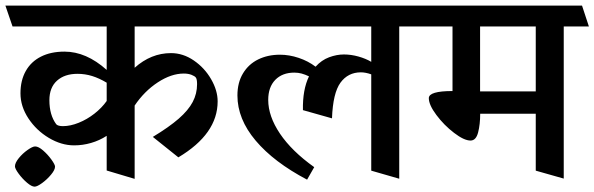

<svg xmlns="http://www.w3.org/2000/svg" viewBox="-45 -600 2158 697"><path d="M745.1 -231.9Q745.1 -113.8 602.5 -28.8L509.8 -103Q568.8 -138.7 603.8 -169.2Q638.7 -199.7 654.5 -229.7Q670.4 -259.8 670.4 -294.4Q670.4 -312.5 666 -318.4Q662.1 -323.7 650.1 -328.4Q638.2 -333 622.1 -333Q576.7 -333 527.8 -301Q479 -269 443.8 -216.8V49.3L342.3 19V-106.9Q315.9 -89.8 285.6 -81.1Q255.4 -72.3 224.1 -72.3Q177.7 -72.3 132.3 -99.4Q86.9 -126.5 58.1 -170.2Q29.3 -213.9 29.3 -261.2Q29.3 -308.1 48.6 -342.3Q67.9 -376.5 103.8 -394.5Q139.6 -412.6 189 -412.6Q268.1 -412.6 342.3 -346.2V-503.9H0.5L-25.4 -579.6H781.2L806.2 -503.9H443.8V-354Q503.4 -407.2 575.7 -407.2Q619.6 -407.2 658.7 -380.4Q697.8 -353.5 721.4 -312.5Q745.1 -271.5 745.1 -231.9ZM342.3 -233.4V-299.8Q315.4 -315.9 289.6 -324Q263.7 -332 236.3 -332Q189.5 -332 161.9 -307.1Q134.3 -282.2 134.3 -236.3Q134.3 -182.6 159.2 -148.9Q165.5 -142.1 183.6 -142.1Q210.4 -142.1 240.7 -154.3Q271 -166.5 297.9 -187.5Q324.7 -208.5 342.3 -233.4Z M154.8 4.9Q154.8 16.6 140.4 33.9Q126 51.3 107.9 64.5Q89.8 77.6 80.6 77.6Q69.8 77.6 53 63.2Q36.1 48.8 22.7 30.5Q9.3 12.2 9.3 3.9Q9.3 -8.8 23.2 -25.9Q37.1 -43 55.2 -55.7Q73.2 -68.4 82.5 -68.4Q94.7 -68.4 111.6 -53.7Q128.4 -39.1 141.6 -20.8Q154.8 -2.4 154.8 4.9Z M1498 -503.9H1404.3V48.8L1302.7 19.5V-330.1Q1282.2 -337.4 1265.1 -337.4Q1218.3 -337.4 1190.9 -299.8Q1163.6 -262.2 1160.2 -170.4L1054.7 -200.2Q1053.2 -274.4 1076.7 -322.8Q1062.5 -329.6 1050 -333Q1037.6 -336.4 1023.4 -336.4Q980 -336.4 954.3 -310.1Q928.7 -283.7 928.7 -237.3Q928.7 -178.2 971.4 -114.7Q1014.2 -51.3 1095.7 6.8L1069.8 52.2Q949.2 -11.2 883.1 -89.6Q816.9 -168 816.9 -253.4Q816.9 -300.3 837.2 -333.7Q857.4 -367.2 892.3 -384.3Q927.2 -401.4 971.2 -401.4Q1004.9 -401.4 1039.3 -389.9Q1073.7 -378.4 1100.6 -357.9Q1122.1 -381.8 1149.7 -392.1Q1177.2 -402.3 1203.6 -402.3Q1229.5 -402.3 1256.3 -394.8Q1283.2 -387.2 1302.7 -375.5V-503.9H780.3L755.4 -579.6H1474.1Z M1511.7 -243.7Q1511.7 -269.5 1597.7 -269.5V-503.9H1476.6L1450.2 -579.6H2067.9L2092.8 -503.9H2001.5V48.3L1899.9 19.5V-187H1698.2Q1698.2 -148.9 1690.7 -119.4Q1683.1 -89.8 1663.1 -89.8Q1639.6 -89.8 1603.3 -117.7Q1566.9 -145.5 1539.3 -182.4Q1511.7 -219.2 1511.7 -243.7ZM1899.9 -503.9H1697.8V-268.1H1899.9Z"/></svg>

Font: Vesper Libre Medium
Style: Regular
Weight: 500
Designer: Robert Keller & Kimya Gandhi
Foundry: Mota Italic
Version: Version 1.058